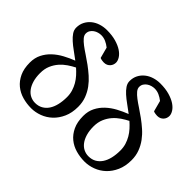

<svg xmlns="http://www.w3.org/2000/svg" viewBox="-141 -1023 1320 1320"><g transform="rotate(45 519.0 -362.5)"><path d="M383.3 -216.8Q383.3 -247.1 375.2 -273.2Q367.2 -299.3 353.8 -322.5Q340.3 -345.7 322 -366Q303.7 -386.2 283.2 -404.3Q257.8 -391.6 231.7 -374Q205.6 -356.4 184.1 -332Q162.6 -307.6 148.9 -275.6Q135.3 -243.7 135.3 -202.6Q135.3 -160.6 144.8 -128.9Q154.3 -97.2 170.7 -75.7Q187 -54.2 209 -43.5Q231 -32.7 255.9 -32.7Q287.1 -32.7 311 -46.1Q335 -59.6 351.1 -83.7Q367.2 -107.9 375.2 -141.8Q383.3 -175.8 383.3 -216.8ZM454.1 -622.6Q454.1 -612.3 450.4 -601.8Q446.8 -591.3 439.2 -582.8Q431.6 -574.2 420.4 -568.8Q409.2 -563.5 394 -563.5Q391.1 -563.5 385.7 -564Q380.4 -564.5 375 -565.2Q369.6 -565.9 364.3 -567.4Q358.9 -568.8 356 -571.3L335 -649.9Q315.4 -665.5 294.2 -675Q272.9 -684.6 249 -684.6Q235.4 -684.6 220.7 -680.4Q206.1 -676.3 193.6 -667.7Q181.2 -659.2 173.1 -646.5Q165 -633.8 165 -616.7Q165 -600.1 178.7 -583.7Q192.4 -567.4 214.8 -550.3Q237.3 -533.2 266.1 -514.4Q294.9 -495.6 325 -473.6Q355 -451.7 383.8 -426.3Q412.6 -400.9 435.1 -370.4Q457.5 -339.8 471.2 -303.5Q484.9 -267.1 484.9 -223.6Q484.9 -165 465.1 -120.8Q445.3 -76.7 413.8 -47.1Q382.3 -17.6 342.5 -2.7Q302.7 12.2 262.7 12.2Q218.8 12.2 177.5 0.5Q136.2 -11.2 104.5 -37.1Q72.8 -63 53.5 -104Q34.2 -145 34.2 -203.6Q34.2 -250 52.5 -286.1Q70.8 -322.3 100.6 -350.1Q130.4 -377.9 168.5 -398.4Q206.5 -418.9 246.1 -434.1Q217.3 -456.1 189.2 -476.1Q161.1 -496.1 139.2 -515.9Q117.2 -535.6 103.5 -555.9Q89.8 -576.2 89.8 -598.6Q89.8 -631.3 103.3 -657Q116.7 -682.6 138.9 -700.4Q161.1 -718.3 190.4 -727.5Q219.7 -736.8 252 -736.8Q302.2 -736.8 340.3 -725.8Q378.4 -714.8 403.6 -698Q428.7 -681.2 441.4 -660.9Q454.1 -640.6 454.1 -622.6Z M902.3 -216.8Q902.3 -247.1 894.3 -273.2Q886.2 -299.3 872.8 -322.5Q859.4 -345.7 841.1 -366Q822.8 -386.2 802.2 -404.3Q776.9 -391.6 750.7 -374Q724.6 -356.4 703.1 -332Q681.6 -307.6 668 -275.6Q654.3 -243.7 654.3 -202.6Q654.3 -160.6 663.8 -128.9Q673.3 -97.2 689.7 -75.7Q706.1 -54.2 728 -43.5Q750 -32.7 774.9 -32.7Q806.2 -32.7 830.1 -46.1Q854 -59.6 870.1 -83.7Q886.2 -107.9 894.3 -141.8Q902.3 -175.8 902.3 -216.8ZM973.1 -622.6Q973.1 -612.3 969.5 -601.8Q965.8 -591.3 958.3 -582.8Q950.7 -574.2 939.5 -568.8Q928.2 -563.5 913.1 -563.5Q910.2 -563.5 904.8 -564Q899.4 -564.5 894 -565.2Q888.7 -565.9 883.3 -567.4Q877.9 -568.8 875 -571.3L854 -649.9Q834.5 -665.5 813.2 -675Q792 -684.6 768.1 -684.6Q754.4 -684.6 739.7 -680.4Q725.1 -676.3 712.6 -667.7Q700.2 -659.2 692.1 -646.5Q684.1 -633.8 684.1 -616.7Q684.1 -600.1 697.8 -583.7Q711.4 -567.4 733.9 -550.3Q756.3 -533.2 785.2 -514.4Q814 -495.6 844 -473.6Q874 -451.7 902.8 -426.3Q931.6 -400.9 954.1 -370.4Q976.6 -339.8 990.2 -303.5Q1003.9 -267.1 1003.9 -223.6Q1003.9 -165 984.1 -120.8Q964.4 -76.7 932.9 -47.1Q901.4 -17.6 861.6 -2.7Q821.8 12.2 781.7 12.2Q737.8 12.2 696.5 0.5Q655.3 -11.2 623.5 -37.1Q591.8 -63 572.5 -104Q553.2 -145 553.2 -203.6Q553.2 -250 571.5 -286.1Q589.8 -322.3 619.6 -350.1Q649.4 -377.9 687.5 -398.4Q725.6 -418.9 765.1 -434.1Q736.3 -456.1 708.3 -476.1Q680.2 -496.1 658.2 -515.9Q636.2 -535.6 622.6 -555.9Q608.9 -576.2 608.9 -598.6Q608.9 -631.3 622.3 -657Q635.7 -682.6 658 -700.4Q680.2 -718.3 709.5 -727.5Q738.8 -736.8 771 -736.8Q821.3 -736.8 859.4 -725.8Q897.5 -714.8 922.6 -698Q947.8 -681.2 960.4 -660.9Q973.1 -640.6 973.1 -622.6Z"/></g></svg>

Font: BabelStone Roman
Style: Regular
Weight: 400
Designer: Walt Agee, Victor Gaultney, Peter Martin, Debbi Hosken, Becca Hirsbrunner (SIL); Andrew West (BabelStone)
Foundry: BabelStone
Version: Version 16.000